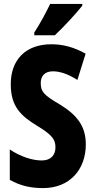

<svg xmlns="http://www.w3.org/2000/svg" viewBox="-20 -950 485 980"><path d="M400 -921V-930H236C215 -886 189 -837 155 -784V-770H260C308 -815 372 -885 400 -921ZM418 -213C418 -307 372 -364 285 -417C203 -465 188 -482 188 -527C188 -561 208 -586 250 -586C286 -586 328 -572 375 -542L417 -676C360 -708 303 -724 244 -724C110 -725 34 -643 35 -519C35 -406 87 -358 171 -307C250 -259 263 -236 263 -197C263 -159 240 -131 193 -131C144 -131 84 -151 30 -187V-32C87 0 140 10 201 10C333 10 418 -82 418 -213Z"/></svg>

Font: Noto Sans Arabic UI XCn XBd
Style: Regular
Weight: 800
Width: 2
Designer: Monotype Design Team, Nadine Chahine and Nizar Qandah
Foundry: Monotype Imaging Inc.
Version: Version 2.010